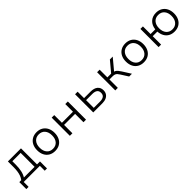

<svg xmlns="http://www.w3.org/2000/svg" viewBox="404 -2022 3674 3674"><g transform="rotate(-45 2241.5 -184.5)"><path d="M39 132V-58H91Q119 -94 134.5 -136Q150 -178 157 -229.5Q164 -281 164 -345V-492H518V-58H598V132H537V0H100V132ZM163 -58H452V-435H227V-337Q226 -253 211.5 -182.5Q197 -112 163 -58Z M947 8Q875 8 821.5 -23.5Q768 -55 739 -112.5Q710 -170 710 -247Q710 -323 739 -380Q768 -437 821.5 -469Q875 -501 947 -501Q1020 -501 1073 -469Q1126 -437 1155 -380Q1184 -323 1184 -247Q1184 -170 1155 -112.5Q1126 -55 1073 -23.5Q1020 8 947 8ZM946 -52Q1025 -52 1070 -104.5Q1115 -157 1115 -247Q1115 -336 1070 -388.5Q1025 -441 947 -441Q869 -441 824 -388.5Q779 -336 779 -247Q779 -157 824 -104.5Q869 -52 946 -52Z M1349 0V-492H1418V-284H1717V-492H1786V0H1717V-226H1418V0Z M1982 0V-492H2051V-318H2226Q2322 -318 2372 -276Q2422 -234 2422 -160Q2422 -111 2399 -75Q2376 -39 2332.5 -19.5Q2289 0 2226 0ZM2051 -55H2221Q2284 -55 2319 -80Q2354 -105 2354 -159Q2354 -214 2319 -238.5Q2284 -263 2221 -263H2051Z M2578 0V-492H2647V-283H2749L2924 -492H3001L2804 -256L2787 -276Q2819 -272 2840.5 -260.5Q2862 -249 2881.5 -226Q2901 -203 2924 -166L3029 0H2954L2860 -148Q2843 -176 2827 -193Q2811 -210 2790 -218.5Q2769 -227 2734 -227H2647V0Z M3348 8Q3276 8 3222.5 -23.5Q3169 -55 3140 -112.5Q3111 -170 3111 -247Q3111 -323 3140 -380Q3169 -437 3222.5 -469Q3276 -501 3348 -501Q3421 -501 3474 -469Q3527 -437 3556 -380Q3585 -323 3585 -247Q3585 -170 3556 -112.5Q3527 -55 3474 -23.5Q3421 8 3348 8ZM3347 -52Q3426 -52 3471 -104.5Q3516 -157 3516 -247Q3516 -336 3471 -388.5Q3426 -441 3348 -441Q3270 -441 3225 -388.5Q3180 -336 3180 -247Q3180 -157 3225 -104.5Q3270 -52 3347 -52Z M4179 8Q4110 8 4058.5 -20.5Q4007 -49 3977.5 -102.5Q3948 -156 3943 -227H3818V0H3750V-492H3818V-285H3945Q3956 -384 4018 -442.5Q4080 -501 4179 -501Q4252 -501 4305 -469Q4358 -437 4387 -380Q4416 -323 4416 -247Q4416 -170 4387 -112.5Q4358 -55 4305 -23.5Q4252 8 4179 8ZM4179 -52Q4257 -52 4302.5 -104.5Q4348 -157 4348 -247Q4348 -336 4303 -388.5Q4258 -441 4179 -441Q4101 -441 4056 -388.5Q4011 -336 4011 -247Q4011 -157 4056 -104.5Q4101 -52 4179 -52Z"/></g></svg>

Font: Nunito Sans 8pt Light
Style: Regular
Weight: 300
Version: Version 3.101;gftools[0.9.27]